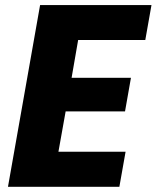

<svg xmlns="http://www.w3.org/2000/svg" viewBox="-20 -722 605 742"><path d="M565.4 -702.3 541.5 -567.4H282L256.7 -421.4H486.1L463.2 -291.6H233.7L205.8 -135.5H465.3L441.3 0H10.8L134.9 -702.3Z"/></svg>

Font: Poppins Variable
Style: Italic
Weight: 100
Italic angle: -10°
Designer: Jonny Pinhorn
Foundry: Indian Type Foundry
Version: Version 6.000